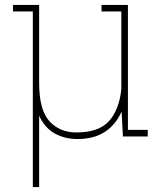

<svg xmlns="http://www.w3.org/2000/svg" viewBox="-20 -548 666 771"><path d="M111.8 203.1V-502H32.2V-528.3H137.2V-214.8Q137.2 -106 178.7 -61Q220.2 -16.1 286.6 -16.1Q376.5 -16.1 417.5 -61.5Q458.5 -106.9 467.3 -189.9V-502H387.7V-528.3H493.7V-26.4H573.2V0H473.6L468.3 -100.1Q444.8 -46.9 400.9 -18.3Q356.9 10.3 291 10.3Q240.7 10.3 200.4 -11.7Q160.2 -33.7 137.2 -83.5V203.1Z"/></svg>

Font: Roboto Slab Thin
Style: Regular
Weight: 100
Designer: Google
Version: Version 2.000; ttfautohint (v1.8.1.43-b0c9)